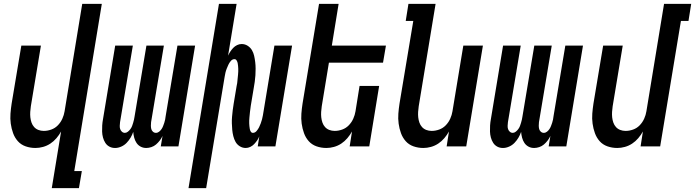

<svg xmlns="http://www.w3.org/2000/svg" viewBox="-20 -755 3584 990"><path d="M247 215 295 -77Q285 -59 271 -42.5Q257 -26 239.5 -14.5Q222 -3 202 2.5Q182 8 163 8Q136 8 112 -0.5Q88 -9 72 -27Q56 -45 47.5 -68.5Q39 -92 35.5 -117.5Q32 -143 34 -169Q36 -195 40 -221L90 -520H191L139 -207Q137 -193 136 -178.5Q135 -164 136.5 -150Q138 -136 142.5 -123Q147 -110 156 -100Q165 -90 178 -85Q191 -80 206 -80Q225 -80 244.5 -87Q264 -94 278.5 -109Q293 -124 301.5 -143Q310 -162 313 -181L404 -735H505L363 127H402L387 215Z M734 8Q718 8 705 1Q692 -6 684 -18Q676 -30 672 -45Q668 -60 667 -75Q662 -60 653.5 -45.5Q645 -31 633 -18.5Q621 -6 605 1Q589 8 574 8H573Q557 8 544 1Q531 -6 523 -18.5Q515 -31 511 -46Q507 -61 506.5 -76.5Q506 -92 507 -108Q508 -124 511 -140L574 -520H665L599 -125Q598 -116 597.5 -107Q597 -98 599.5 -90Q602 -82 608.5 -76Q615 -70 624 -70Q632 -70 639.5 -76Q647 -82 652.5 -89.5Q658 -97 661 -105Q664 -113 666.5 -121.5Q669 -130 671 -138.5Q673 -147 674 -155L735 -520H825L759 -125Q758 -116 758 -107Q758 -98 760 -90Q762 -82 768.5 -76Q775 -70 784 -70Q793 -70 800.5 -76Q808 -82 813 -89.5Q818 -97 821 -105Q824 -113 827 -121.5Q830 -130 831.5 -138.5Q833 -147 834 -155L895 -520H986L900 0H809L818 -54Q812 -41 803.5 -30Q795 -19 784.5 -10Q774 -1 760.5 3.5Q747 8 734 8Z M952 215 1109 -735H1200L1156 -468Q1161 -479 1167.5 -489Q1174 -499 1182.5 -508Q1191 -517 1202.5 -522.5Q1214 -528 1226 -528Q1243 -528 1257 -519Q1271 -510 1279 -496.5Q1287 -483 1290.5 -467Q1294 -451 1296 -434.5Q1298 -418 1298 -401Q1298 -384 1297 -367Q1296 -350 1293.5 -333Q1291 -316 1288 -299L1273 -209Q1272 -201 1271 -193.5Q1270 -186 1269 -178.5Q1268 -171 1267.5 -163.5Q1267 -156 1266 -148.5Q1265 -141 1265 -133.5Q1265 -126 1265 -119Q1265 -112 1266 -104.5Q1267 -97 1268 -90Q1269 -83 1273 -76.5Q1277 -70 1284 -70Q1295 -70 1303 -79.5Q1311 -89 1316 -99Q1321 -109 1324.5 -119Q1328 -129 1331 -139.5Q1334 -150 1335.5 -160Q1337 -170 1339 -181L1395 -520H1486L1400 0H1309L1317 -52Q1313 -41 1306 -31Q1299 -21 1290.5 -12Q1282 -3 1270.5 2.5Q1259 8 1247 8Q1230 8 1216 -1Q1202 -10 1194.5 -23.5Q1187 -37 1183 -53Q1179 -69 1177.5 -85.5Q1176 -102 1175.5 -119Q1175 -136 1176.5 -153Q1178 -170 1180 -187Q1182 -204 1185 -221L1200 -311Q1202 -319 1203 -326.5Q1204 -334 1204.5 -341.5Q1205 -349 1206 -356.5Q1207 -364 1207.5 -371.5Q1208 -379 1208.5 -386.5Q1209 -394 1208.5 -401Q1208 -408 1207.5 -415.5Q1207 -423 1205.5 -430Q1204 -437 1200 -443.5Q1196 -450 1189 -450Q1178 -450 1170 -440.5Q1162 -431 1157.5 -421Q1153 -411 1149 -401Q1145 -391 1142.5 -380.5Q1140 -370 1138.5 -360Q1137 -350 1135 -339L1043 215Z M1663 8Q1636 8 1612 -0.5Q1588 -9 1572 -27Q1556 -45 1547.5 -68.5Q1539 -92 1535.5 -117.5Q1532 -143 1534 -169Q1536 -195 1540 -221L1625 -735H1726L1691 -520H1970L1955 -432H1676L1639 -207Q1637 -193 1636 -178.5Q1635 -164 1636.5 -150Q1638 -136 1642.5 -123Q1647 -110 1656 -100Q1665 -90 1678 -85Q1691 -80 1706 -80Q1725 -80 1744.5 -87Q1764 -94 1778.5 -109Q1793 -124 1801.5 -143Q1810 -162 1813 -181L1834 -312H1935L1884 0H1783L1795 -77Q1785 -59 1771 -42.5Q1757 -26 1739.5 -14.5Q1722 -3 1702 2.5Q1682 8 1663 8Z M2163 8Q2136 8 2112 -0.5Q2088 -9 2072 -27Q2056 -45 2047.5 -68.5Q2039 -92 2035.5 -117.5Q2032 -143 2034 -169Q2036 -195 2040 -221L2111 -647H2072L2086 -735H2226L2139 -207Q2137 -193 2136 -178.5Q2135 -164 2136.5 -150Q2138 -136 2142.5 -123Q2147 -110 2156 -100Q2165 -90 2178 -85Q2191 -80 2206 -80Q2225 -80 2244.5 -87Q2264 -94 2278.5 -109Q2293 -124 2301.5 -143Q2310 -162 2313 -181L2369 -520H2470L2384 0H2283L2295 -77Q2285 -59 2271 -42.5Q2257 -26 2239.5 -14.5Q2222 -3 2202 2.5Q2182 8 2163 8Z M2734 8Q2718 8 2705 1Q2692 -6 2684 -18Q2676 -30 2672 -45Q2668 -60 2667 -75Q2662 -60 2653.5 -45.5Q2645 -31 2633 -18.5Q2621 -6 2605 1Q2589 8 2574 8H2573Q2557 8 2544 1Q2531 -6 2523 -18.5Q2515 -31 2511 -46Q2507 -61 2506.5 -76.5Q2506 -92 2507 -108Q2508 -124 2511 -140L2574 -520H2665L2599 -125Q2598 -116 2597.5 -107Q2597 -98 2599.5 -90Q2602 -82 2608.5 -76Q2615 -70 2624 -70Q2632 -70 2639.5 -76Q2647 -82 2652.5 -89.5Q2658 -97 2661 -105Q2664 -113 2666.5 -121.5Q2669 -130 2671 -138.5Q2673 -147 2674 -155L2735 -520H2825L2759 -125Q2758 -116 2758 -107Q2758 -98 2760 -90Q2762 -82 2768.5 -76Q2775 -70 2784 -70Q2793 -70 2800.5 -76Q2808 -82 2813 -89.5Q2818 -97 2821 -105Q2824 -113 2827 -121.5Q2830 -130 2831.5 -138.5Q2833 -147 2834 -155L2895 -520H2986L2900 0H2809L2818 -54Q2812 -41 2803.5 -30Q2795 -19 2784.5 -10Q2774 -1 2760.5 3.5Q2747 8 2734 8Z M3163 8Q3136 8 3112 -0.5Q3088 -9 3072 -27Q3056 -45 3047.5 -68.5Q3039 -92 3035.5 -117.5Q3032 -143 3034 -169Q3036 -195 3040 -221L3090 -520H3191L3139 -207Q3137 -193 3136 -178.5Q3135 -164 3136.5 -150Q3138 -136 3142.5 -123Q3147 -110 3156 -100Q3165 -90 3178 -85Q3191 -80 3206 -80Q3225 -80 3244.5 -87Q3264 -94 3278.5 -109Q3293 -124 3301.5 -143Q3310 -162 3313 -181L3404 -735H3544L3530 -647H3491L3384 0H3283L3295 -77Q3285 -59 3271 -42.5Q3257 -26 3239.5 -14.5Q3222 -3 3202 2.5Q3182 8 3163 8Z"/></svg>

Font: Iosevka Semibold
Style: Italic
Weight: 600
Italic angle: -9°
Monospace: yes
Designer: Belleve Invis
Foundry: Belleve Invis
Version: Version 32.5.0; ttfautohint (v1.8.4)